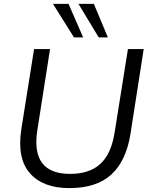

<svg xmlns="http://www.w3.org/2000/svg" viewBox="-20 -957 768 986"><path d="M336 9Q201 9 133.5 -67.5Q66 -144 90 -297L155 -705H237L172 -290Q136 -64 340 -64Q438 -64 494 -114Q550 -164 568 -273L637 -705H718L650 -269Q628 -131 552 -61Q476 9 336 9ZM487 -765 383 -937H462L534 -765ZM360 -765 252 -937H332L407 -765Z"/></svg>

Font: Nunito Sans
Style: Italic
Weight: 400
Italic angle: -9°
Designer: Vernon Adams
Foundry: Vernon Adams
Version: Version 3.006; ttfautohint (v1.8.3)